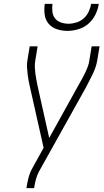

<svg xmlns="http://www.w3.org/2000/svg" viewBox="-20 -975 540 995"><path d="M117 0 118 -7Q122 -32 128.5 -56.5Q135 -81 148 -104L206 -209L135 -525Q131 -542 128 -558.5Q125 -575 123 -592Q121 -609 120 -626.5Q119 -644 122 -662L134 -735H175L163 -662Q160 -645 160.5 -628.5Q161 -612 163 -596Q165 -580 168 -564.5Q171 -549 174 -533L235 -260L392 -543Q400 -557 408 -571.5Q416 -586 423 -601Q430 -616 435.5 -631Q441 -646 443 -662L455 -735H496L484 -662Q481 -644 475 -626.5Q469 -609 461 -592Q453 -575 444 -558.5Q435 -542 427 -525L182 -86Q172 -67 166.5 -47Q161 -27 158 -7L157 0ZM329 -815Q301 -815 275 -823.5Q249 -832 232 -852Q215 -872 211.5 -899.5Q208 -927 212 -955H252Q249 -935 251.5 -914.5Q254 -894 265.5 -879.5Q277 -865 296 -858.5Q315 -852 335 -852Q355 -852 376 -858.5Q397 -865 413.5 -879.5Q430 -894 439.5 -914.5Q449 -935 452 -955H492Q488 -927 474.5 -899.5Q461 -872 438 -852Q415 -832 386 -823.5Q357 -815 329 -815Z"/></svg>

Font: Iosevka Curly Extralight
Style: Italic
Weight: 200
Italic angle: -9°
Monospace: yes
Designer: Belleve Invis
Foundry: Belleve Invis
Version: Version 22.1.2; ttfautohint (v1.8.4)